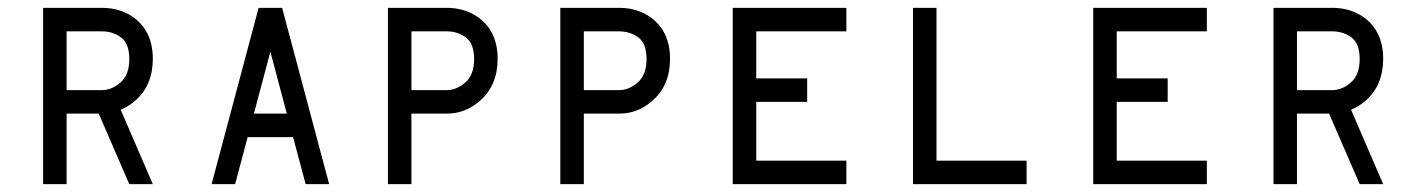

<svg xmlns="http://www.w3.org/2000/svg" viewBox="-20 -470 3620 490"><path d="M150 -390V-240H240Q265 -240 287.5 -259.5Q310 -279 310 -319Q310 -359 289 -374.5Q268 -390 240 -390ZM90 -450H240Q288 -450 323 -424Q370 -388 370 -320Q370 -252 325 -213Q308 -198 288 -190L370 0H310L232 -180H150V0H90Z M670 -338 628 -180H712ZM640 -450H700L820 0H760L728 -120H612L580 0H520Z M1030 -390V-240H1120Q1145 -240 1167.5 -259.5Q1190 -279 1190 -319Q1190 -359 1169 -374.5Q1148 -390 1120 -390ZM970 -450H1120Q1168 -450 1203 -424Q1250 -388 1250 -320Q1250 -252 1205 -213Q1168 -180 1120 -180H1030V0H970Z M1470 -390V-240H1560Q1585 -240 1607.5 -259.5Q1630 -279 1630 -319Q1630 -359 1609 -374.5Q1588 -390 1560 -390ZM1410 -450H1560Q1608 -450 1643 -424Q1690 -388 1690 -320Q1690 -252 1645 -213Q1608 -180 1560 -180H1470V0H1410Z M1850 -450H2140V-390H1910V-270H2040V-210H1910V-60H2140V0H1850Z M2310 -450H2370V-60H2600V0H2310Z M2770 -450H3060V-390H2830V-270H2960V-210H2830V-60H3060V0H2770Z M3290 -390V-240H3380Q3405 -240 3427.5 -259.5Q3450 -279 3450 -319Q3450 -359 3429 -374.5Q3408 -390 3380 -390ZM3230 -450H3380Q3428 -450 3463 -424Q3510 -388 3510 -320Q3510 -252 3465 -213Q3448 -198 3428 -190L3510 0H3450L3372 -180H3290V0H3230Z"/></svg>

Font: SOV_Station
Style: Book
Weight: 400
Version: Version 1.00